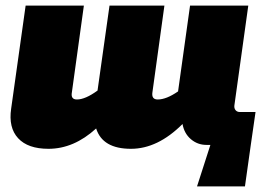

<svg xmlns="http://www.w3.org/2000/svg" viewBox="-20 -520 972 689"><path d="M897 -118 880 0 859 149H687L735 0H721Q689 0 665 -20.5Q641 -41 635 -75Q546 14 450 14Q348 14 325 -59Q245 14 154 14Q80 14 45 -24Q10 -62 20 -130L72 -500H281L238 -189Q233 -163 256 -163Q286 -163 330 -195L373 -500H570L527 -189Q523 -163 546 -163Q577 -163 619 -192L662 -500H871L821 -141Q820 -131 825.5 -124.5Q831 -118 841 -118Z"/></svg>

Font: Exo 2.0 Black
Style: Italic
Weight: 900
Italic angle: -8°
Designer: Natanael Gama
Version: Version 1.001;PS 001.001;hotconv 1.0.70;makeotf.lib2.5.58329